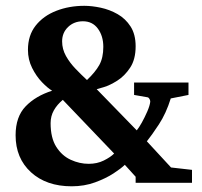

<svg xmlns="http://www.w3.org/2000/svg" viewBox="-20 -655 701 667"><path d="M647 -20H451.2V-41L413.6 -82.5Q401.4 -70.3 374.5 -52.7Q347.7 -35.2 310.3 -21.5Q272.9 -7.8 229 -7.8Q141.1 -7.8 87.6 -56.6Q34.2 -105.5 34.2 -185.1Q34.2 -249.5 69.1 -285.6Q104 -321.8 161.1 -339.8Q145.5 -349.1 125.7 -369.6Q106 -390.1 91.6 -418.9Q77.1 -447.8 77.1 -481.9Q77.1 -532.2 104 -566.2Q130.9 -600.1 175.5 -617.4Q220.2 -634.8 272.9 -634.8Q299.3 -634.8 330.1 -628.2Q360.8 -621.6 388.4 -606Q416 -590.3 433.6 -563Q451.2 -535.6 451.2 -494.1Q451.2 -448.7 432.1 -419.9Q413.1 -391.1 387.7 -375Q362.3 -358.9 341.3 -352.5Q320.3 -346.2 315.9 -345.2L455.1 -202.1Q462.4 -210.9 472.7 -229.2Q482.9 -247.6 491.7 -267.8Q500.5 -288.1 502 -301.8Q502 -307.1 499 -311.8Q496.1 -316.4 493.2 -316.9L445.8 -325.2V-368.2H634.8V-325.2L573.2 -313Q557.1 -261.2 532 -222.9Q506.8 -184.6 490.2 -164.1L574.2 -73.2L647 -64.9ZM338.9 -492.2Q338.9 -529.8 320.1 -555.4Q301.3 -581.1 268.1 -581.1Q237.3 -581.1 216.6 -561.3Q195.8 -541.5 195.8 -511.2Q195.8 -484.4 209.2 -460.4Q222.7 -436.5 242.7 -415.8Q262.7 -395 282.2 -377Q311 -404.3 325 -429.2Q338.9 -454.1 338.9 -492.2ZM376.5 -121.6 198.2 -308.1Q178.2 -291.5 167 -271.5Q155.8 -251.5 155.8 -227.1Q155.8 -175.8 175.5 -144.8Q195.3 -113.8 225.8 -99.9Q256.3 -85.9 288.1 -85.9Q317.4 -85.9 340.6 -97.4Q363.8 -108.9 376.5 -121.6Z"/></svg>

Font: Annapurna SIL
Style: Bold
Weight: 700
Designer: Peter Martin, Annie Olsen
Foundry: SIL International
Version: Version 2.000